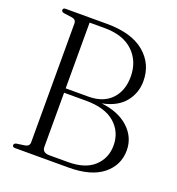

<svg xmlns="http://www.w3.org/2000/svg" viewBox="-128 -803 834 907"><g transform="rotate(20 289.0 -350.0)"><path d="M548 -170Q548 -95 488.8 -47.5Q429.5 0 317 0H48Q35 0 35 -10.5Q35 -19 47 -22L88.5 -28Q110.5 -32 110.5 -51.5V-649.5Q110.5 -668 90.5 -672L47 -678Q35 -680.5 35 -689.5Q35 -700 48 -700H255.5Q379.5 -700 444.8 -645.5Q510 -591 510 -504Q510 -444 472.8 -398.5Q435.5 -353 360.5 -338.5Q448 -328.5 498 -282Q548 -235.5 548 -170ZM252 -677.5H176.5V-347H291Q365 -347 405.8 -389.8Q446.5 -432.5 446.5 -503.5Q446.5 -580.5 396 -629Q345.5 -677.5 252 -677.5ZM287 -325H176.5V-52.5Q176.5 -23.5 213 -23.5H306Q392 -23.5 436.8 -65Q481.5 -106.5 481.5 -170.5Q481.5 -238.5 432 -281.8Q382.5 -325 287 -325Z"/></g></svg>

Font: Fraunces 144pt Soft Light
Style: Regular
Weight: 300
Version: Version 1.000;[0bf87f6ff]